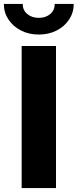

<svg xmlns="http://www.w3.org/2000/svg" viewBox="-64 -963 398 983"><path d="M222.7 -727.5V0H46.9V-727.5ZM134.8 -786.1Q83.5 -786.1 43.2 -806.9Q2.9 -827.6 -20.8 -863.3Q-44.4 -898.9 -44.4 -942.9H52.2Q52.2 -911.1 75.4 -891.4Q98.6 -871.6 134.8 -871.6Q170.4 -871.6 193.4 -891.4Q216.3 -911.1 216.3 -942.9H313.5Q313.5 -898.9 290 -863.3Q266.6 -827.6 226.1 -806.9Q185.5 -786.1 134.8 -786.1Z"/></svg>

Font: Inter Display ExtraBold
Style: Regular
Weight: 800
Designer: Rasmus Andersson
Foundry: rsms
Version: Version 4.000;git-a52131595